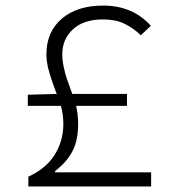

<svg xmlns="http://www.w3.org/2000/svg" viewBox="-20 -671 640 691"><path d="M82 0V-35.2Q145.5 -64 176.8 -114Q208 -164.1 208 -225.1Q208 -258.8 199.2 -290H80.1V-330.1L184.1 -333Q181.6 -339.4 175.5 -356.2Q169.4 -373 166.7 -380.9Q164.1 -388.7 159.4 -403.6Q154.8 -418.5 152.6 -428.2Q150.4 -438 148.7 -450.7Q147 -463.4 147 -475.1Q147 -556.2 202.1 -603.5Q257.3 -650.9 351.1 -650.9Q457.5 -650.9 522.9 -578.1L486.8 -543.9Q458.5 -571.3 426.8 -586.2Q395 -601.1 351.1 -601.1Q281.2 -601.1 242.7 -565.7Q204.1 -530.3 204.1 -475.1Q204.1 -454.1 209.5 -429.2Q214.8 -404.3 220.2 -388.4Q225.6 -372.6 236.8 -342.3Q239.3 -335.9 240.2 -333H437V-290H253.9Q261.2 -258.3 261.2 -224.1Q261.2 -167 241.2 -127.7Q221.2 -88.4 178.2 -55.2V-50.8H523.9V0Z"/></svg>

Font: Office Code Pro Light
Style: Regular
Weight: 300
Designer: Nathan Rutzky & Paul D. Hunt
Foundry: Adobe Systems Incorporated
Version: Version 1.004;PS 001.004;hotconv 1.0.70;makeotf.lib2.5.58329